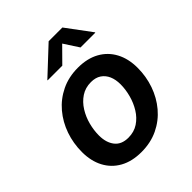

<svg xmlns="http://www.w3.org/2000/svg" viewBox="-211 -880 1019 1019"><g transform="rotate(-45 298.0 -370.5)"><path d="M258.8 11.2Q188.5 11.2 138.4 -16.6Q88.4 -44.4 61.8 -94.7Q35.2 -145 35.2 -212.4Q35.2 -277.8 55.9 -337.4Q76.7 -397 116 -443.6Q155.3 -490.2 211.2 -517.3Q267.1 -544.4 336.4 -544.4Q406.7 -544.4 456.8 -516.6Q506.8 -488.8 533.7 -438.2Q560.5 -387.7 560.5 -319.8Q560.5 -254.9 539.8 -195.3Q519 -135.7 479.7 -89.1Q440.4 -42.5 384.5 -15.6Q328.6 11.2 258.8 11.2ZM263.7 -91.8Q306.6 -91.8 338.6 -113Q370.6 -134.3 391.8 -168.7Q413.1 -203.1 423.8 -243.4Q434.6 -283.7 434.6 -321.8Q434.6 -357.9 422.9 -384.5Q411.1 -411.1 388.4 -426.3Q365.7 -441.4 331.5 -441.4Q289.1 -441.4 257.1 -420.2Q225.1 -398.9 203.6 -364.5Q182.1 -330.1 171.6 -289.8Q161.1 -249.5 161.1 -210.9Q161.1 -157.2 186.8 -124.5Q212.4 -91.8 263.7 -91.8ZM285.6 -610.4H175.3L175.8 -612.8L326.2 -753.4H429.2L533.7 -612.8L533.2 -610.4H422.4L368.2 -693.8Z"/></g></svg>

Font: Inter 20pt SemiBold
Style: Italic
Weight: 600
Italic angle: -9.3988°
Version: Version 4.001;git-66647c0bb